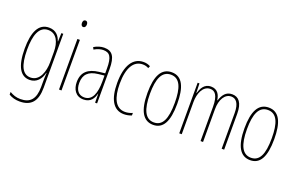

<svg xmlns="http://www.w3.org/2000/svg" viewBox="-110 -1181 2911 1880"><g transform="rotate(20 1346.0 -241.0)"><path d="M202 -537C92 -537 46 -433 46 -262C46 -76 100 10 195 10C266 10 311 -43 326 -111H329C326 -70 326 -43 326 -12V35C326 163 275 217 175 217C130 217 98 205 62 184V212C95 232 132 242 175 242C297 242 352 173 352 35V-527H332L329 -440H326C311 -489 276 -537 202 -537ZM202 -512C291 -512 326 -426 326 -329V-221C326 -126 291 -15 195 -15C114 -15 72 -93 72 -262C72 -411 107 -512 202 -512Z M513 -724C493 -724 487 -706 487 -690C487 -672 495 -656 512 -656C528 -656 538 -670 538 -691C538 -707 532 -724 513 -724ZM525 -527H499V0H525Z M776 -537C742 -537 703 -525 671 -505L682 -483C719 -505 752 -512 776 -512C843 -512 870 -475 870 -355V-304L809 -297C699 -284 637 -234 637 -129C637 -57 672 10 756 10C832 10 860 -43 872 -93H874L875 0H896V-358C896 -489 860 -537 776 -537ZM808 -274 871 -281V-220C871 -97 840 -12 756 -12C698 -12 663 -54 663 -129C663 -217 709 -263 808 -274Z M1177 10C1204 10 1235 4 1257 -6V-32C1232 -21 1205 -15 1180 -15C1079 -15 1038 -114 1038 -257C1038 -427 1095 -512 1187 -512C1209 -512 1230 -507 1248 -496L1258 -519C1237 -531 1213 -537 1186 -537C1078 -537 1012 -440 1012 -256C1012 -93 1064 10 1177 10Z M1635 -264C1635 -433 1593 -537 1480 -537C1374 -537 1324 -444 1324 -266C1324 -80 1378 10 1482 10C1584 10 1635 -77 1635 -264ZM1350 -266C1350 -424 1388 -512 1480 -512C1576 -512 1609 -418 1609 -265C1609 -94 1569 -15 1481 -15C1391 -15 1350 -102 1350 -266Z M2110 -537C2044 -537 2014 -491 1994 -431H1991C1984 -486 1958 -537 1890 -537C1815 -537 1791 -474 1776 -428H1774L1771 -527H1752V0H1778V-337C1778 -422 1813 -513 1890 -513C1937 -513 1974 -479 1974 -355V0H2000V-341C2000 -444 2044 -513 2109 -513C2157 -513 2194 -475 2194 -372V0H2220V-374C2220 -487 2178 -537 2110 -537Z M2646 -264C2646 -433 2604 -537 2491 -537C2385 -537 2335 -444 2335 -266C2335 -80 2389 10 2493 10C2595 10 2646 -77 2646 -264ZM2361 -266C2361 -424 2399 -512 2491 -512C2587 -512 2620 -418 2620 -265C2620 -94 2580 -15 2492 -15C2402 -15 2361 -102 2361 -266Z"/></g></svg>

Font: Noto Sans Myanmar ExtraCondensed Thin
Style: Regular
Weight: 100
Width: 2
Designer: Monotype Design Team
Foundry: Monotype Imaging Inc.
Version: Version 2.107